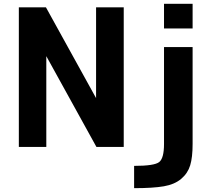

<svg xmlns="http://www.w3.org/2000/svg" viewBox="-20 -771 1132 1010"><path d="M79.1 2V-732.4H221.7L485.4 -254.9V-732.4H630.9V2H487.3L223.6 -475.6V2ZM685.5 218.8V101.6Q792 101.6 817.4 81.5Q842.8 61.5 842.8 -13.7V-523.4H993.2V-13.7Q993.2 56.6 980.5 98.6Q967.8 140.6 933.1 169.9Q898.4 199.2 841.8 209Q785.2 218.8 685.5 218.8ZM842.8 -621.1V-751H993.2V-621.1Z"/></svg>

Font: Gen Shin Gothic Bold
Style: Bold
Weight: 700
Designer: [Source Han Sans]
Ryoko NISHIZUKA  (kana & ideographs); Paul D. Hunt (Latin, Greek & Cyrillic); Wenlong ZHANG  (bopomofo
Version: Version 1.002.20150607